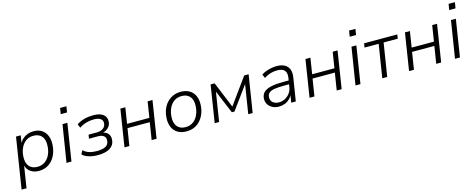

<svg xmlns="http://www.w3.org/2000/svg" viewBox="-36 -1477 6037 2438"><g transform="rotate(-15 2982.5 -257.5)"><path d="M24 180 130 -489H192L175 -381H170Q189 -419 217.5 -444.5Q246 -470 282.5 -483.5Q319 -497 362 -497Q424 -497 467.5 -469Q511 -441 533 -390Q555 -339 551 -269Q547 -192 516 -129Q485 -66 430 -29Q375 8 299 8Q238 8 193 -22Q148 -52 132 -112H135L89 180ZM296 -47Q353 -47 395 -77Q437 -107 460.5 -158.5Q484 -210 486 -273Q491 -354 453.5 -398Q416 -442 345 -442Q287 -442 245.5 -412Q204 -382 180.5 -331.5Q157 -281 154 -216Q150 -136 187 -91.5Q224 -47 296 -47Z M752 -617 765 -695H848L835 -617ZM663 0 741 -489H805L728 0Z M1072 8Q1008 8 954.5 -9Q901 -26 873 -56L899 -104Q930 -73 975.5 -59Q1021 -45 1074 -45Q1150 -45 1191.5 -67.5Q1233 -90 1235 -143Q1238 -181 1212 -202Q1186 -223 1135 -223H1018L1026 -274H1135Q1185 -274 1218.5 -298Q1252 -322 1254 -366Q1256 -402 1227.5 -423Q1199 -444 1139 -444Q1088 -444 1040 -430.5Q992 -417 947 -387L927 -437Q973 -468 1029 -482.5Q1085 -497 1146 -497Q1233 -497 1276.5 -462.5Q1320 -428 1316 -371Q1315 -337 1298.5 -311Q1282 -285 1254 -268.5Q1226 -252 1190 -247L1192 -254Q1244 -249 1272.5 -218Q1301 -187 1298 -140Q1296 -90 1268 -57Q1240 -24 1190 -8Q1140 8 1072 8Z M1425 0 1502 -489H1567L1534 -280H1827L1860 -489H1924L1847 0H1782L1818 -226H1525L1489 0Z M2241 8Q2173 8 2126 -20Q2079 -48 2056 -99.5Q2033 -151 2037 -221Q2040 -280 2059 -330Q2078 -380 2112 -417.5Q2146 -455 2192 -476Q2238 -497 2295 -497Q2363 -497 2410 -469Q2457 -441 2480 -389.5Q2503 -338 2499 -268Q2496 -209 2476.5 -159Q2457 -109 2423.5 -71Q2390 -33 2344 -12.5Q2298 8 2241 8ZM2243 -47Q2301 -47 2342.5 -77Q2384 -107 2407.5 -158.5Q2431 -210 2434 -273Q2439 -354 2401 -398Q2363 -442 2292 -442Q2235 -442 2193 -412Q2151 -382 2128 -331Q2105 -280 2101 -216Q2097 -136 2134.5 -91.5Q2172 -47 2243 -47Z M2611 0 2688 -489H2741L2882 -146L3130 -489H3188L3110 0H3052L3116 -404H3130L2892 -78H2857L2721 -404H2733L2669 0Z M3455 8Q3410 8 3372.5 -10.5Q3335 -29 3314 -62.5Q3293 -96 3295 -139Q3298 -191 3330.5 -222Q3363 -253 3427 -267Q3491 -281 3587 -281H3670L3662 -233H3595Q3511 -233 3460.5 -225Q3410 -217 3387 -196.5Q3364 -176 3362 -140Q3360 -93 3392 -68.5Q3424 -44 3468 -44Q3510 -44 3547.5 -63Q3585 -82 3611.5 -116.5Q3638 -151 3645 -196L3664 -314Q3674 -378 3646 -410.5Q3618 -443 3550 -443Q3504 -443 3461.5 -430.5Q3419 -418 3376 -390L3355 -440Q3382 -458 3415.5 -470.5Q3449 -483 3485 -490Q3521 -497 3556 -497Q3620 -497 3661 -474.5Q3702 -452 3719 -408Q3736 -364 3725 -301L3677 0H3617L3635 -112H3640Q3624 -73 3596 -46Q3568 -19 3531.5 -5.5Q3495 8 3455 8Z M3858 0 3935 -489H4000L3967 -280H4260L4293 -489H4357L4280 0H4215L4251 -226H3958L3922 0Z M4551 -617 4564 -695H4647L4634 -617ZM4462 0 4540 -489H4604L4527 0Z M4814 0 4883 -435H4697L4706 -489H5142L5134 -435H4948L4879 0Z M5166 0 5243 -489H5308L5275 -280H5568L5601 -489H5665L5588 0H5523L5559 -226H5266L5230 0Z M5859 -617 5872 -695H5955L5942 -617ZM5770 0 5848 -489H5912L5835 0Z"/></g></svg>

Font: Nunito Sans 10pt Light
Style: Italic
Weight: 300
Italic angle: -9°
Designer: Vernon Adams
Foundry: Vernon Adams
Version: Version 3.101;gftools[0.9.27]